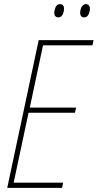

<svg xmlns="http://www.w3.org/2000/svg" viewBox="-20 -908 472 928"><path d="M369 -859C364 -837 371 -824 387 -824C400 -824 409 -834 413 -853C418 -875 411 -888 395 -888C383 -888 373 -878 369 -859ZM244 -859C239 -837 246 -824 262 -824C275 -824 284 -834 288 -853C293 -875 286 -888 270 -888C257 -888 248 -878 244 -859ZM15 0H280L285 -25H46L118 -363H342L348 -388H124L188 -689H427L432 -714H167Z"/></svg>

Font: Noto Sans Condensed Thin
Style: Italic
Weight: 100
Width: 3
Italic angle: -12°
Designer: Monotype Design Team
Foundry: Monotype Imaging Inc.
Version: Version 2.013